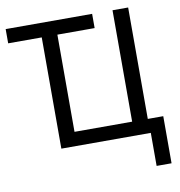

<svg xmlns="http://www.w3.org/2000/svg" viewBox="-95 -801 1006 1076"><g transform="rotate(-10 407.5 -263.0)"><path d="M709 188V0H200V-633H9V-714H501V-633H289V-80H617V-714H706V-80H794V188Z"/></g></svg>

Font: Noto Sans Display
Style: Regular
Weight: 400
Designer: Monotype Design Team
Foundry: Monotype Imaging Inc.
Version: Version 2.003